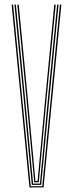

<svg xmlns="http://www.w3.org/2000/svg" viewBox="-20 -820 319 840"><path d="M108.8 0 31 -800H37.2L114.5 -5.5H165L242.2 -800H248.5L170.5 0ZM119.2 -11.2 84.5 -378.8 43.2 -800H49.5L90.2 -383.2L124.8 -16.8H154.8L189.2 -383.2L230 -800H236.2L195 -378.8L160.2 -11.2ZM129.8 -22.5 95.8 -387 55.8 -800H62L101.5 -389.8L135 -28H144.5L178 -389.8L217.5 -800H223.8L183.5 -387L149.8 -22.5Z"/></svg>

Font: Big Shoulders Inline Display Thin ExtraLight
Style: Regular
Weight: 250
Version: Version 2.002